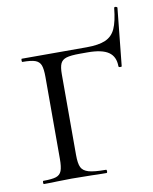

<svg xmlns="http://www.w3.org/2000/svg" viewBox="-72 -651 562 706"><g transform="rotate(-10 209.5 -298.0)"><path d="M35 -12Q68 -12 83 -17Q98 -22 103.5 -36.5Q109 -51 109 -81V-387Q109 -417 103.5 -431Q98 -445 83 -450.5Q68 -456 35 -456Q33 -456 33 -462Q33 -468 35 -468H277Q322 -468 347.5 -479Q373 -490 385 -516.5Q397 -543 402 -593Q402 -596 407 -596Q409 -596 411.5 -594.5Q414 -593 414 -592L392 -377Q392 -375 387 -375Q380 -375 380 -379Q380 -415 355.5 -432Q331 -449 277 -449H249Q214 -449 198 -444Q182 -439 176 -426Q170 -413 170 -386V-85Q170 -53 177 -38.5Q184 -24 204.5 -18Q225 -12 269 -12Q272 -12 272 -6Q272 0 269 0Q233 0 214 -1L139 -2L85 -1Q68 0 35 0Q33 0 33 -6Q33 -12 35 -12Z"/></g></svg>

Font: Cormorant Unicase
Style: Regular
Weight: 400
Designer: Christian Thalmann (Catharsis Fonts)
Foundry: Catharsis Fonts
Version: Version 4.000